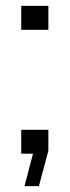

<svg xmlns="http://www.w3.org/2000/svg" viewBox="-20 -521 236 651"><path d="M52 0H92L63 110H112L144 -10V-81H52ZM52 -420H144V-501H52Z"/></svg>

Font: Resamitz
Style: Bold
Weight: 700
Designer: gluk
Foundry: gluk
Version: Version 0.047